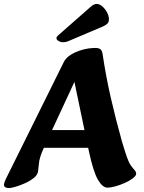

<svg xmlns="http://www.w3.org/2000/svg" viewBox="-35 -939 729 973"><path d="M12 14Q-15 14 -15 -2.9Q-15 -10.8 -7 -28.7L288 -624Q298 -645 323 -661Q348 -677 381.3 -686.5Q414.6 -696 450 -696Q464 -696 473 -690Q482 -684 485 -665Q502 -550 527 -441.5Q552 -333 583 -222Q597 -175 607 -146Q617 -117 627 -102Q638 -87 646.5 -77.5Q655 -68 655 -59Q655 -48 638.5 -35.5Q622 -23 597.5 -12Q573 -1 549 5.5Q525 12 510.1 12Q485 12 461.7 -27.5Q438.3 -67 416 -170L329 -587L377 -599L186.7 -189Q174 -161 168.5 -142Q163 -123 162 -107.5Q161 -92 158 -72Q156 -53 136.7 -37.5Q117.4 -22 91.9 -10.5Q66.4 1 43.7 7.5Q21 14 12 14ZM144 -190V-280H516V-190ZM260 -760Q251 -752 251 -746Q251 -738 261.5 -731.5Q272 -725 284 -725Q292 -725 297.5 -726Q303 -727 310 -730L487 -805Q502 -812 509.5 -819.5Q517 -827 517 -842Q517 -858 507.5 -876Q498 -894 483.5 -906.5Q469 -919 455 -919Q441 -919 425 -905Z"/></svg>

Font: Alkatra
Style: Regular
Weight: 400
Designer: Suman Bhandary
Version: Version 1.100;gftools[0.9.22]